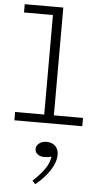

<svg xmlns="http://www.w3.org/2000/svg" viewBox="-67 -726 596 1130"><g transform="rotate(5 231.5 -161.0)"><path d="M203 -8V-686H260V-8ZM31 0V-49H432V0ZM32 -637V-686H258V-637ZM302 180Q302 224 270.5 272.5Q239 321 186 364L168 345Q211 305 237 268Q263 231 267 194Q257 197 247 198.5Q237 200 224 200Q202 200 186 188.5Q170 177 170 157Q170 137 187.5 123.5Q205 110 232 110Q264 110 283 129Q302 148 302 180Z"/></g></svg>

Font: BioRhyme SemiExpanded Light
Style: Regular
Weight: 300
Width: 6
Designer: Aoife Mooney
Foundry: Aoife Mooney Type
Version: Version 1.600;gftools[0.9.33]